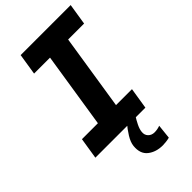

<svg xmlns="http://www.w3.org/2000/svg" viewBox="-277 -777 1072 1072"><g transform="rotate(-45 259.0 -241.0)"><path d="M329 218Q275 218 239.5 190Q204 162 210 104Q213 77 232.5 45.5Q252 14 277 -15Q302 -44 322 -63.5Q342 -83 345 -86L378 -66Q375 -63 363.5 -47Q352 -31 337.5 -8.5Q323 14 311.5 37.5Q300 61 298 80Q295 104 309.5 119Q324 134 347 134Q358 134 369 132Q380 130 391 126L382 211Q371 214 355.5 216Q340 218 329 218ZM13 0 33 -126H159L229 -574H103L123 -700H518L498 -574H372L302 -126H428L408 0Z"/></g></svg>

Font: MuseoModerno Thin SemiBold
Style: Italic
Weight: 600
Italic angle: -9°
Version: Version 1.003